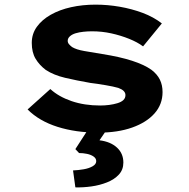

<svg xmlns="http://www.w3.org/2000/svg" viewBox="-20 -562 813 828"><path d="M405 10Q307 10 228 -15Q149 -40 99 -90L197 -178Q233 -145 288.5 -126Q344 -107 412 -107Q432 -107 451 -109.5Q470 -112 486.5 -117Q503 -122 512 -130.5Q521 -139 521 -152Q521 -172 490 -183Q469 -189 436.5 -194.5Q404 -200 372 -204Q309 -215 260.5 -226.5Q212 -238 178 -260Q150 -281 133.5 -308.5Q117 -336 117 -377Q117 -416 139 -446.5Q161 -477 199 -498.5Q237 -520 286.5 -531Q336 -542 392 -542Q444 -542 496 -533Q548 -524 595 -506.5Q642 -489 678 -461L597 -362Q573 -380 537 -394.5Q501 -409 460.5 -418Q420 -427 377 -427Q358 -427 339.5 -425Q321 -423 306 -418.5Q291 -414 281.5 -405.5Q272 -397 272 -386Q272 -378 277.5 -371.5Q283 -365 291 -359Q309 -348 343.5 -342Q378 -336 421 -329Q497 -317 549.5 -300Q602 -283 633 -261Q658 -242 669.5 -218.5Q681 -195 681 -165Q681 -112 646.5 -73Q612 -34 550 -12Q488 10 405 10ZM305 246 295 173Q318 172 341 168Q364 164 379.5 155Q395 146 395 133Q395 121 383.5 113Q372 105 355 101.5Q338 98 321 98L305 81L373 -24H455L409 43Q457 49 484.5 74.5Q512 100 512 139Q512 170 492.5 191Q473 212 441.5 224.5Q410 237 374 242Q338 247 305 246Z"/></svg>

Font: Lexend Tera
Style: Bold
Weight: 700
Designer: Bonnie Shaver-Troup, Thomas Jockin
Foundry: Lexend
Version: Version 1.007